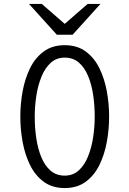

<svg xmlns="http://www.w3.org/2000/svg" viewBox="-20 -941 656 973"><path d="M308 12Q245 12 201.8 -19.8Q158.5 -51.5 132.5 -104.2Q106.5 -157 94.8 -221Q83 -285 83 -350Q83 -415 94.8 -479Q106.5 -543 132.5 -595.8Q158.5 -648.5 201.8 -680.2Q245 -712 308 -712Q371 -712 414.2 -680.2Q457.5 -648.5 483.5 -595.8Q509.5 -543 521.2 -479Q533 -415 533 -350Q533 -285 521.2 -221Q509.5 -157 483.5 -104.2Q457.5 -51.5 414.2 -19.8Q371 12 308 12ZM308 -51Q350.5 -51 379.5 -77.8Q408.5 -104.5 426.2 -148.5Q444 -192.5 452 -245.2Q460 -298 460 -350Q460 -407 452 -460.5Q444 -514 426.2 -556.5Q408.5 -599 379.5 -624Q350.5 -649 308 -649Q265.5 -649 236.5 -622.2Q207.5 -595.5 189.8 -551.5Q172 -507.5 164 -454.8Q156 -402 156 -350Q156 -293 164 -239.5Q172 -186 189.8 -143.5Q207.5 -101 236.5 -76Q265.5 -51 308 -51ZM268 -765 127 -921H192L308 -820L424 -921H489L348 -765Z"/></svg>

Font: Overpass Mono Light
Style: Regular
Weight: 300
Monospace: yes
Designer: Delve Withrington, Dave Bailey
Foundry: Delve Fonts LLC
Version: Version 4.000